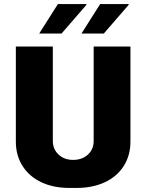

<svg xmlns="http://www.w3.org/2000/svg" viewBox="-20 -915 720 945"><path d="M240 -686V-221Q240 -181 268 -154.5Q296 -128 340 -128Q384 -128 412.5 -154Q441 -180 441 -221V-686H622V-218Q622 -150 589 -98Q556 -46 496 -18Q436 10 357 10H322Q243 10 183.5 -18Q124 -46 91 -98Q58 -150 58 -218V-686ZM404 -895 406 -892 283 -750H173L265 -895ZM612 -895 614 -892 491 -750H381L473 -895Z"/></svg>

Font: Chivo ExtraBold
Style: Regular
Weight: 800
Designer: Hector Gatti
Foundry: Omnibus-Type
Version: Version 1.007